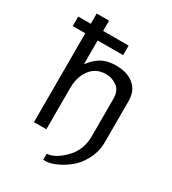

<svg xmlns="http://www.w3.org/2000/svg" viewBox="-212 -841 1000 1116"><g transform="rotate(30 288.5 -283.0)"><path d="M434.1 -348.1Q434.1 -402.3 400.9 -426.8Q367.7 -451.2 326.2 -451.2Q260.3 -451.2 222.7 -401.9Q185.1 -352.5 185.1 -274.9V0H102.1V-596.2H18.1V-660.2H102.1V-729H185.1V-660.2H356V-596.2H185.1V-437Q189.5 -442.4 207 -462.9Q214.4 -471.7 236.8 -489.3Q258.3 -506.3 287.6 -515.1Q316.9 -523.9 352.1 -523.9Q427.7 -523.9 472.2 -486.8Q517.1 -449.2 517.1 -381.8V-106Q517.1 -43 489.3 10.7Q460.9 64.9 421.9 96.2Q382.3 127.9 341.8 145.5Q301.8 163.1 272 163.1Q262.7 163.1 257.8 162.1V122.1Q311.5 119.6 372.6 58.1Q434.1 -3.9 434.1 -96.2Z"/></g></svg>

Font: Miedinger*
Style: Book
Weight: 400
Version: Version 001.000